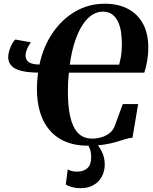

<svg xmlns="http://www.w3.org/2000/svg" viewBox="-20 -772 820 1032"><path d="M451 11Q366 11 304.8 -24.2Q243.5 -59.5 211 -128.2Q178.5 -197 178.5 -297.5Q178.5 -319 180 -337.8Q181.5 -356.5 184.5 -381.5Q153.5 -382 124.8 -385.5Q96 -389 73.2 -398Q50.5 -407 37.2 -423.8Q24 -440.5 24 -466Q24 -482.5 30.5 -502.2Q37 -522 46 -538Q55 -554 63 -559.5L146 -544.5Q141.5 -539 134.8 -527.2Q128 -515.5 122.8 -501.5Q117.5 -487.5 117.5 -474.5Q117.5 -459.5 124.5 -448.5Q131.5 -437.5 147.8 -431.5Q164 -425.5 192 -425Q213 -522.5 263.5 -596Q314 -669.5 385.8 -710.8Q457.5 -752 542 -752Q615 -752 667.5 -724.5Q720 -697 748.5 -644.5Q777 -592 777 -517Q777 -478 770.2 -440.8Q763.5 -403.5 755.5 -381.5H350.5Q349 -367.5 347.8 -353.5Q346.5 -339.5 345.8 -324.2Q345 -309 345 -290Q344 -206.5 356.8 -147.8Q369.5 -89 398.5 -58Q427.5 -27 475.5 -27Q501.5 -27 526 -34.5Q550.5 -42 569 -56.5Q587.5 -71 595.5 -92L640 -212.5H722.5L692 -31.5Q675 -31 654.8 -24.5Q634.5 -18 607.2 -9.8Q580 -1.5 541.8 4.8Q503.5 11 451 11ZM620.5 -424.5Q625 -442 628.2 -458Q631.5 -474 633.2 -492.8Q635 -511.5 635 -538.5Q635 -565 631.2 -594.8Q627.5 -624.5 616.5 -650.5Q605.5 -676.5 585.2 -693Q565 -709.5 532 -709.5Q502.5 -709.5 475 -691.8Q447.5 -674 424 -638.5Q400.5 -603 382.8 -549.5Q365 -496 355 -424.5ZM411.5 239.5Q389.5 239.5 368.8 234.2Q348 229 333.5 219.5L344 139Q354 144 367.2 147.5Q380.5 151 397.5 150.5Q429.5 150 449.5 132Q469.5 114 470 75Q470.5 46 461.8 25.2Q453 4.5 444.5 -8L476.5 -10L491.5 -8Q511.5 11.5 527.2 43Q543 74.5 543 111.5Q543 147 528 176Q513 205 483.8 222.2Q454.5 239.5 411.5 239.5Z"/></svg>

Font: Merriweather 96pt ExtraBold
Style: Italic
Weight: 800
Italic angle: -7.8°
Version: Version 2.101